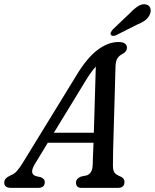

<svg xmlns="http://www.w3.org/2000/svg" viewBox="-56 -910 749 930"><path d="M112 -114Q84.5 -68 118 -57L142 -51.5Q161.5 -43 161 -28Q161 0 128.5 0H-2.5Q-35.5 0 -35.5 -26Q-35 -37 -28 -45Q-21 -53 -3 -61.5Q12 -66 26.5 -82.5Q41 -99 55 -122.5L313 -543Q364.5 -629 416 -667.8Q467.5 -706.5 517.5 -706.5Q539.5 -706.5 549.2 -698.8Q559 -691 559 -679Q559 -660.5 538 -649Q522 -641.5 513 -627.8Q504 -614 503.5 -587Q502.5 -549.5 501 -499.2Q499.5 -449 498 -393.5Q496.5 -338 494.8 -283.8Q493 -229.5 492 -184Q491 -138.5 491 -108.5Q491 -86 498 -74.8Q505 -63.5 531 -53.5Q547 -45 547 -28Q546.5 0 515 0H337.5Q324.5 0 318.2 -7.2Q312 -14.5 312 -25Q312 -44.5 335.5 -54.5L364 -60.5Q392 -70 393 -111.5Q393.5 -132 394.5 -159.2Q395.5 -186.5 397 -218.5H175.5ZM354.5 -512 205 -267H398.5Q401 -346 403.5 -432.5Q406 -519 408 -587.5Q396 -574.5 382.8 -555.8Q369.5 -537 354.5 -512ZM573.5 -846.5Q596 -870 615.2 -881.5Q634.5 -893 653 -888Q669 -883.5 672.8 -868Q676.5 -852.5 668 -836Q658.5 -819 644 -809.2Q629.5 -799.5 605.5 -789.5L504.5 -738.5Q497.5 -735.5 490.5 -736.2Q483.5 -737 481 -742Q478 -748 481.8 -755Q485.5 -762 492 -769Z"/></svg>

Font: Fraunces 144pt SuperSoft
Style: Italic
Weight: 400
Italic angle: -16°
Version: Version 1.000;[b76b70a41]